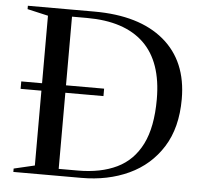

<svg xmlns="http://www.w3.org/2000/svg" viewBox="-51 -769 879 823"><g transform="rotate(5 388.0 -357.5)"><path d="M36 0V-14.5L125.5 -35.5V-357.5H36V-389.5H125.5V-680L36 -700.5V-715H321.5Q515.5 -715 621.8 -626Q728 -537 728 -374Q728 -250.5 675.5 -167.2Q623 -84 532.8 -42Q442.5 0 328.5 0ZM621.5 -363.5Q621.5 -524.5 538 -604.8Q454.5 -685 293 -685H228.5V-389.5H392.5V-357.5H228.5V-30H311Q409 -30 478.5 -63.5Q548 -97 584.8 -170.5Q621.5 -244 621.5 -363.5Z"/></g></svg>

Font: Newsreader 72pt
Style: Regular
Weight: 400
Designer: Hugues Gentile
Foundry: Production Type
Version: Version 1.003; ttfautohint (v1.8.3)